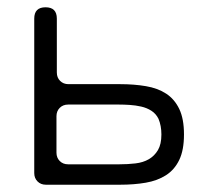

<svg xmlns="http://www.w3.org/2000/svg" viewBox="-20 -507 572 527"><path d="M74 -32V-456Q74 -487 105 -487Q136 -487 136 -456V-308Q136 -294 145 -285Q154 -276 168 -276H310Q348 -276 380.5 -270.5Q413 -265 436 -250Q459 -235 472 -208Q485 -181 485 -138Q485 -95 472 -68Q459 -41 435.5 -26Q412 -11 380 -5.5Q348 0 310 0H106Q92 0 83 -9Q74 -18 74 -32ZM167 -56H307Q331 -56 352 -58.5Q373 -61 388.5 -70Q404 -79 413.5 -95Q423 -111 423 -138Q423 -162 415 -181Q408 -195 395.5 -203Q383 -211 367.5 -214.5Q352 -218 336 -219Q320 -220 307 -220H167Q153 -220 144 -211Q135 -202 135 -188V-88Q135 -74 144 -65Q153 -56 167 -56Z"/></svg>

Font: Higure Gothic
Style: Regular
Weight: 400
Designer: Yoshimichi Ohira
Foundry: Positype
Version: Version 1.000